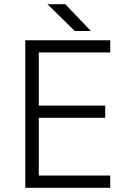

<svg xmlns="http://www.w3.org/2000/svg" viewBox="-20 -891 633 911"><path d="M100 -700H503V-642H164V-390H479V-332H164V-58H503V0H100ZM205 -871H290L411 -744H335Z"/></svg>

Font: Oak Sans Light
Style: Regular
Weight: 400
Designer: Erik Kennedy, Walven
Foundry: Erik Kennedy, Walven
Version: Version 1.100;Glyphs 3.1.2 (3151)